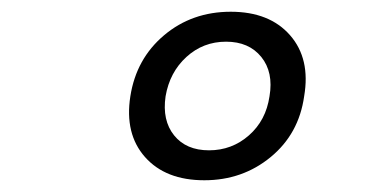

<svg xmlns="http://www.w3.org/2000/svg" viewBox="-20 -760 640 327"><path d="M328 -453Q262 -453 227 -492.5Q192 -532 202 -596Q212 -660 259.5 -700Q307 -740 373 -740Q439 -740 474 -700Q509 -660 498 -596Q489 -532 441 -492.5Q393 -453 328 -453ZM336 -504Q375 -504 404 -529.5Q433 -555 439 -596Q446 -637 425 -663Q404 -689 365 -689Q326 -689 297.5 -663Q269 -637 262 -596Q256 -555 276.5 -529.5Q297 -504 336 -504Z"/></svg>

Font: JetBrains Mono NL Light
Style: Italic
Weight: 300
Italic angle: -9°
Designer: Philipp Nurullin, Konstantin Bulenkov
Foundry: JetBrains
Version: Version 2.304; ttfautohint (v1.8.4.7-5d5b)